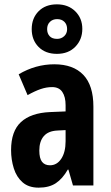

<svg xmlns="http://www.w3.org/2000/svg" viewBox="-20 -854 509 884"><path d="M230 -558Q317 -558 363.5 -509.5Q410 -461 410 -363V0H316L295 -73H292Q268 -31 237 -10.5Q206 10 158 10Q112 10 84 -14.5Q56 -39 43.5 -79Q31 -119 31 -163Q31 -250 76.5 -292Q122 -334 210 -338L282 -341V-370Q282 -408 267 -430.5Q252 -453 220 -453Q194 -453 167.5 -444Q141 -435 107 -416L66 -512Q144 -558 230 -558ZM244 -253Q202 -251 181.5 -227Q161 -203 161 -161Q161 -125 173.5 -109Q186 -93 210 -93Q242 -93 262 -123Q282 -153 282 -204V-255ZM242 -606Q189 -606 157.5 -638Q126 -670 126 -720Q126 -770 157.5 -802Q189 -834 242 -834Q294 -834 326.5 -802Q359 -770 359 -721Q359 -672 327 -639Q295 -606 242 -606ZM243 -675Q262 -675 275.5 -687.5Q289 -700 289 -720Q289 -741 276.5 -753.5Q264 -766 243 -766Q223 -766 210 -753.5Q197 -741 197 -720Q197 -700 208.5 -687.5Q220 -675 243 -675Z"/></svg>

Font: Noto Sans Sinhala ExtraCondensed
Style: Bold
Weight: 700
Width: 2
Designer: Jelle Bosma - Monotype Design Team
Foundry: Monotype Imaging Inc.
Version: Version 2.006; ttfautohint (v1.8.4.7-5d5b)